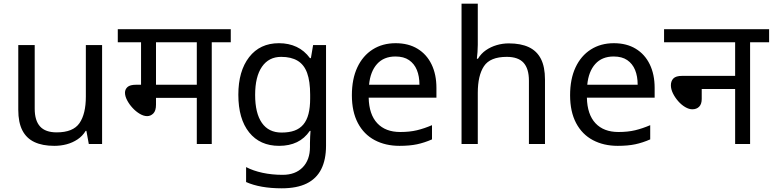

<svg xmlns="http://www.w3.org/2000/svg" viewBox="-20 -780 4186 1040"><path d="M533 -536V0H461L448 -71H444Q427 -43 400 -25Q373 -7 341 1.5Q309 10 274 10Q210 10 166.5 -10.5Q123 -31 101 -74Q79 -117 79 -185V-536H168V-191Q168 -127 197 -95Q226 -63 287 -63Q376 -63 410.5 -113Q445 -163 445 -257V-536Z M1127 -551V0H1046V-250H825V-213Q825 -180 810.5 -165.5Q796 -151 777 -151Q758 -151 737 -163.5Q716 -176 698 -195.5Q680 -215 668.5 -237Q657 -259 657 -278Q657 -296 670.5 -308.5Q684 -321 718 -321H744V-551H618V-622H1230V-551ZM1046 -551H825V-321H1046Z M1491 -546Q1544 -546 1586.5 -526Q1629 -506 1659 -465H1664L1676 -536H1746V9Q1746 85 1720 136.5Q1694 188 1641 214Q1588 240 1506 240Q1448 240 1399.5 231.5Q1351 223 1313 206V125Q1351 145 1402 156Q1453 167 1511 167Q1580 167 1619.5 126.5Q1659 86 1659 16V-5Q1659 -17 1660 -39.5Q1661 -62 1662 -71H1658Q1630 -30 1588.5 -10Q1547 10 1492 10Q1388 10 1329.5 -63Q1271 -136 1271 -267Q1271 -395 1329.5 -470.5Q1388 -546 1491 -546ZM1503 -472Q1436 -472 1399 -418.5Q1362 -365 1362 -266Q1362 -167 1398.5 -114.5Q1435 -62 1505 -62Q1546 -62 1575 -72.5Q1604 -83 1623 -105.5Q1642 -128 1651 -163Q1660 -198 1660 -246V-267Q1660 -340 1643.5 -385Q1627 -430 1592 -451Q1557 -472 1503 -472Z M2123 -546Q2192 -546 2241.5 -516Q2291 -486 2317.5 -431.5Q2344 -377 2344 -304V-251H1977Q1979 -160 2023.5 -112.5Q2068 -65 2148 -65Q2199 -65 2238.5 -74.5Q2278 -84 2320 -102V-25Q2279 -7 2239 1.5Q2199 10 2144 10Q2068 10 2009.5 -21Q1951 -52 1918.5 -113.5Q1886 -175 1886 -264Q1886 -352 1915.5 -415Q1945 -478 1998.5 -512Q2052 -546 2123 -546ZM2122 -474Q2059 -474 2022.5 -433.5Q1986 -393 1979 -321H2252Q2252 -367 2238 -401Q2224 -435 2195.5 -454.5Q2167 -474 2122 -474Z M2568 -537Q2568 -518 2566.5 -498Q2565 -478 2563 -462H2569Q2586 -490 2612 -508Q2638 -526 2670 -535.5Q2702 -545 2736 -545Q2801 -545 2844.5 -524.5Q2888 -504 2910 -461Q2932 -418 2932 -349V0H2845V-343Q2845 -408 2816 -440Q2787 -472 2725 -472Q2635 -472 2601.5 -421.5Q2568 -371 2568 -277V0H2480V-760H2568Z M3305 -546Q3374 -546 3423.5 -516Q3473 -486 3499.5 -431.5Q3526 -377 3526 -304V-251H3159Q3161 -160 3205.5 -112.5Q3250 -65 3330 -65Q3381 -65 3420.5 -74.5Q3460 -84 3502 -102V-25Q3461 -7 3421 1.5Q3381 10 3326 10Q3250 10 3191.5 -21Q3133 -52 3100.5 -113.5Q3068 -175 3068 -264Q3068 -352 3097.5 -415Q3127 -478 3180.5 -512Q3234 -546 3305 -546ZM3304 -474Q3241 -474 3204.5 -433.5Q3168 -393 3161 -321H3434Q3434 -367 3420 -401Q3406 -435 3377.5 -454.5Q3349 -474 3304 -474Z M3577 -622H4146V-551H4043V0H3962V-298H3781V-244Q3781 -216 3767 -202Q3753 -188 3730 -188Q3712 -188 3691.5 -200Q3671 -212 3653.5 -232Q3636 -252 3625 -274.5Q3614 -297 3614 -318Q3614 -341 3627.5 -355Q3641 -369 3675 -369H3962V-551H3577Z"/></svg>

Font: hindi15
Style: Regular
Weight: 400
Designer: Jelle Bosma - Monotype Design Team
Foundry: Monotype Imaging Inc.
Version: Version 2.006